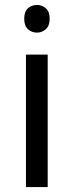

<svg xmlns="http://www.w3.org/2000/svg" viewBox="-20 -757 298 777"><path d="M130 -737Q150 -737 165.5 -723.5Q181 -710 181 -681Q181 -653 165.5 -639Q150 -625 130 -625Q108 -625 93 -639Q78 -653 78 -681Q78 -710 93 -723.5Q108 -737 130 -737ZM173 -536V0H85V-536Z"/></svg>

Font: Go Noto Current
Style: Regular
Weight: 400
Designer: Monotype Design Team
Foundry: Monotype Imaging Inc.
Version: Version 2.007; ttfautohint (v1.8) -l 8 -r 50 -G 200 -x 14 -D